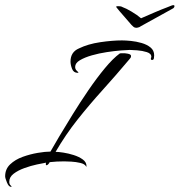

<svg xmlns="http://www.w3.org/2000/svg" viewBox="-55 -653 698 746"><path d="M247 -370Q231 -370 225 -385.5Q219 -401 219 -414Q219 -451 252 -465Q287 -482 334 -489Q381 -496 419 -496Q433 -496 453.5 -494Q474 -492 495 -486Q516 -480 530 -468.5Q544 -457 544 -438Q544 -434 543 -427Q542 -420 536 -420Q531 -420 531 -425Q531 -427 532 -428.5Q533 -430 533 -432Q533 -445 515.5 -450.5Q498 -456 478 -457.5Q458 -459 449 -459Q439 -459 414.5 -457Q390 -455 360 -450.5Q330 -446 302 -438Q274 -430 255.5 -419Q237 -408 237 -393Q237 -384 243.5 -378Q250 -372 250 -371Q250 -371 249 -370.5Q248 -370 247 -370ZM-12 73Q-21 73 -28 56Q-35 39 -35 32Q-35 4 -15.5 -14.5Q4 -33 33 -43.5Q62 -54 91.5 -59Q121 -64 141 -64Q152 -84 175 -122.5Q198 -161 227 -208Q256 -255 288.5 -302.5Q321 -350 352.5 -388Q384 -426 410 -445Q412 -446 415.5 -446Q419 -446 421 -446Q428 -447 441 -444.5Q454 -442 454 -436V-434Q454 -429 448 -423Q395 -360 343.5 -303Q292 -246 246 -188Q200 -130 161 -63Q172 -63 191.5 -60Q211 -57 231.5 -50.5Q252 -44 266.5 -33.5Q281 -23 281 -8Q281 -5 280 -5Q279 -6 279 -7Q274 -16 257 -20Q240 -24 222 -25Q204 -26 194 -26Q165 -26 138 -23Q137 -20 133 -15.5Q129 -11 126 -11Q123 -11 123 -15Q123 -19 124 -21Q112 -19 88.5 -14Q65 -9 40 0Q15 9 -2 22Q-19 35 -19 53Q-19 62 -14.5 66.5Q-10 71 -10 72Q-10 73 -12 73ZM475 -545Q468 -545 464 -548.5Q460 -552 456 -556Q445 -568 433.5 -582Q422 -596 410 -609Q406 -614 401 -620Q396 -626 396 -627Q398 -629 403 -629Q407 -629 412 -628.5Q417 -628 422 -625Q434 -621 456 -608Q478 -595 493 -582Q518 -593 546 -605Q574 -617 593 -624Q601 -627 608 -630Q615 -633 618 -633Q623 -633 623 -629Q623 -628 621.5 -624.5Q620 -621 613 -618Q608 -615 590.5 -605.5Q573 -596 552.5 -584.5Q532 -573 514.5 -563.5Q497 -554 492 -551Q487 -547 481 -546Q480 -546 478.5 -545.5Q477 -545 475 -545Z"/></svg>

Font: Caramel
Style: Regular
Weight: 400
Designer: Robert E. Leuschke
Foundry: Robert E. Leuschke
Version: Version 1.010